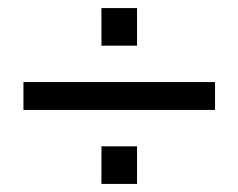

<svg xmlns="http://www.w3.org/2000/svg" viewBox="-20 -472 590 475"><path d="M512 -269V-200H38V-269ZM231 -110H319V-17H231ZM231 -452H319V-359H231Z"/></svg>

Font: Questrial
Style: Regular
Weight: 400
Designer: Joe Prince
Foundry: Joe Prince
Version: Version 1.002